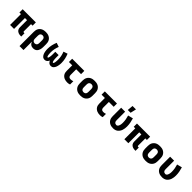

<svg xmlns="http://www.w3.org/2000/svg" viewBox="505 -2768 4989 4989"><g transform="rotate(45 3000.0 -273.0)"><path d="M533 8H510Q489 8 468 5Q447 2 427 -5.5Q407 -13 390 -26Q373 -39 361 -56.5Q349 -74 344 -95Q339 -116 339 -137V-400H261V0H115V-400H58V-520H542V-400H485V-137Q485 -132 486.5 -127Q488 -122 491.5 -118.5Q495 -115 500 -113.5Q505 -112 510 -112H533Z M677 215V-310Q677 -340 682.5 -369.5Q688 -399 702 -425.5Q716 -452 738.5 -472.5Q761 -493 788 -505.5Q815 -518 844.5 -523Q874 -528 904 -528Q934 -528 963.5 -523Q993 -518 1020 -505.5Q1047 -493 1069.5 -472.5Q1092 -452 1106 -425.5Q1120 -399 1125.5 -369.5Q1131 -340 1131 -310V-210Q1131 -184 1128 -158.5Q1125 -133 1117.5 -108.5Q1110 -84 1096.5 -61.5Q1083 -39 1063 -23Q1043 -7 1018 0.5Q993 8 968 8Q944 8 920.5 2Q897 -4 878 -18Q859 -32 845 -52Q831 -72 823 -94V215ZM904 -112Q922 -112 939 -119.5Q956 -127 967 -141.5Q978 -156 981.5 -174Q985 -192 985 -210V-310Q985 -328 981.5 -346Q978 -364 967 -378.5Q956 -393 939 -400.5Q922 -408 904 -408Q886 -408 869 -400.5Q852 -393 841 -378.5Q830 -364 826.5 -346Q823 -328 823 -310V-210Q823 -192 826.5 -174Q830 -156 841 -141.5Q852 -127 869 -119.5Q886 -112 904 -112Z M1386 8Q1366 8 1346.5 1Q1327 -6 1312 -20Q1297 -34 1286 -51.5Q1275 -69 1267.5 -88Q1260 -107 1255.5 -126.5Q1251 -146 1247.5 -166Q1244 -186 1242.5 -206.5Q1241 -227 1241 -247Q1241 -320 1256.5 -390.5Q1272 -461 1300 -528L1413 -490Q1389 -432 1376.5 -370.5Q1364 -309 1364 -247Q1364 -238 1364.5 -230Q1365 -222 1365 -213.5Q1365 -205 1366 -197Q1367 -189 1367.5 -180.5Q1368 -172 1369 -164Q1370 -156 1371.5 -147.5Q1373 -139 1375 -131Q1377 -123 1380 -115.5Q1383 -108 1388 -100.5Q1393 -93 1401 -93Q1409 -93 1414 -99Q1419 -105 1421.5 -112Q1424 -119 1426 -126.5Q1428 -134 1429.5 -141Q1431 -148 1432.5 -155.5Q1434 -163 1434.5 -170.5Q1435 -178 1436 -185.5Q1437 -193 1437.5 -200.5Q1438 -208 1438 -215.5Q1438 -223 1438.5 -230.5Q1439 -238 1439 -245.5Q1439 -253 1439 -260V-338H1561V-260Q1561 -253 1561 -245.5Q1561 -238 1561.5 -230.5Q1562 -223 1562 -215.5Q1562 -208 1562.5 -200.5Q1563 -193 1564 -185.5Q1565 -178 1565.5 -170.5Q1566 -163 1567.5 -155.5Q1569 -148 1570.5 -141Q1572 -134 1574 -126.5Q1576 -119 1578.5 -112Q1581 -105 1586 -99Q1591 -93 1599 -93Q1607 -93 1612 -100.5Q1617 -108 1620 -115.5Q1623 -123 1625 -131Q1627 -139 1628.5 -147.5Q1630 -156 1631 -164Q1632 -172 1632.5 -180.5Q1633 -189 1634 -197Q1635 -205 1635 -213.5Q1635 -222 1635.5 -230Q1636 -238 1636 -247Q1636 -309 1623.5 -370.5Q1611 -432 1587 -490L1700 -528Q1728 -461 1743.5 -390.5Q1759 -320 1759 -247Q1759 -227 1757.5 -206.5Q1756 -186 1752.5 -166Q1749 -146 1744.5 -126.5Q1740 -107 1732.5 -88Q1725 -69 1714 -51.5Q1703 -34 1688 -20Q1673 -6 1653.5 1Q1634 8 1614 8Q1595 8 1576.5 2Q1558 -4 1543.5 -16Q1529 -28 1518.5 -44Q1508 -60 1500 -77Q1492 -60 1481.5 -44Q1471 -28 1456.5 -16Q1442 -4 1423.5 2Q1405 8 1386 8Z M2225 8Q2196 8 2167.5 4Q2139 0 2112.5 -11.5Q2086 -23 2063.5 -41.5Q2041 -60 2026 -84.5Q2011 -109 2005 -137.5Q1999 -166 1999 -195V-400H1877V-520H2323V-400H2145V-195Q2145 -179 2149.5 -162.5Q2154 -146 2165 -134Q2176 -122 2192 -117Q2208 -112 2225 -112Q2247 -112 2269 -116Q2291 -120 2311 -128V-8Q2291 0 2269 4Q2247 8 2225 8Z M2700 8Q2670 8 2640 3.5Q2610 -1 2582.5 -13.5Q2555 -26 2532.5 -47Q2510 -68 2495.5 -94Q2481 -120 2475 -150Q2469 -180 2469 -210V-310Q2469 -340 2475 -370Q2481 -400 2495.5 -426Q2510 -452 2532.5 -473Q2555 -494 2582.5 -506.5Q2610 -519 2640 -523.5Q2670 -528 2700 -528Q2730 -528 2760 -523.5Q2790 -519 2817.5 -506.5Q2845 -494 2867.5 -473Q2890 -452 2904.5 -426Q2919 -400 2925 -370Q2931 -340 2931 -310V-210Q2931 -180 2925 -150Q2919 -120 2904.5 -94Q2890 -68 2867.5 -47Q2845 -26 2817.5 -13.5Q2790 -1 2760 3.5Q2730 8 2700 8ZM2700 -112Q2718 -112 2736 -119Q2754 -126 2765.5 -140.5Q2777 -155 2781 -173.5Q2785 -192 2785 -210V-310Q2785 -328 2781 -346.5Q2777 -365 2765.5 -379.5Q2754 -394 2736 -401Q2718 -408 2700 -408Q2682 -408 2664 -401Q2646 -394 2634.5 -379.5Q2623 -365 2619 -346.5Q2615 -328 2615 -310V-210Q2615 -192 2619 -173.5Q2623 -155 2634.5 -140.5Q2646 -126 2664 -119Q2682 -112 2700 -112Z M3425 8Q3396 8 3367.5 4Q3339 0 3312.5 -11.5Q3286 -23 3263.5 -41.5Q3241 -60 3226 -84.5Q3211 -109 3205 -137.5Q3199 -166 3199 -195V-400H3077V-520H3523V-400H3345V-195Q3345 -179 3349.5 -162.5Q3354 -146 3365 -134Q3376 -122 3392 -117Q3408 -112 3425 -112Q3447 -112 3469 -116Q3491 -120 3511 -128V-8Q3491 0 3469 4Q3447 8 3425 8Z M3904 8Q3874 8 3844.5 3Q3815 -2 3788 -14.5Q3761 -27 3738.5 -47.5Q3716 -68 3702 -94.5Q3688 -121 3682.5 -150.5Q3677 -180 3677 -210V-520H3823V-210Q3823 -192 3826.5 -174Q3830 -156 3841 -141.5Q3852 -127 3869 -119.5Q3886 -112 3904 -112Q3921 -112 3935.5 -122Q3950 -132 3958.5 -147Q3967 -162 3972 -178.5Q3977 -195 3980 -211.5Q3983 -228 3984 -245.5Q3985 -263 3985 -280Q3985 -337 3975 -393.5Q3965 -450 3948 -505L4088 -540Q4107 -477 4119 -412Q4131 -347 4131 -281Q4131 -247 4126.5 -212.5Q4122 -178 4111 -145Q4100 -112 4080.5 -82.5Q4061 -53 4034 -32Q4007 -11 3973 -1.5Q3939 8 3904 8ZM3840 -600 3854 -761H3980L3943 -600Z M4733 8H4710Q4689 8 4668 5Q4647 2 4627 -5.5Q4607 -13 4590 -26Q4573 -39 4561 -56.5Q4549 -74 4544 -95Q4539 -116 4539 -137V-400H4461V0H4315V-400H4258V-520H4742V-400H4685V-137Q4685 -132 4686.5 -127Q4688 -122 4691.5 -118.5Q4695 -115 4700 -113.5Q4705 -112 4710 -112H4733Z M5100 8Q5070 8 5040 3.5Q5010 -1 4982.5 -13.5Q4955 -26 4932.5 -47Q4910 -68 4895.5 -94Q4881 -120 4875 -150Q4869 -180 4869 -210V-310Q4869 -340 4875 -370Q4881 -400 4895.5 -426Q4910 -452 4932.5 -473Q4955 -494 4982.5 -506.5Q5010 -519 5040 -523.5Q5070 -528 5100 -528Q5130 -528 5160 -523.5Q5190 -519 5217.5 -506.5Q5245 -494 5267.5 -473Q5290 -452 5304.5 -426Q5319 -400 5325 -370Q5331 -340 5331 -310V-210Q5331 -180 5325 -150Q5319 -120 5304.5 -94Q5290 -68 5267.5 -47Q5245 -26 5217.5 -13.5Q5190 -1 5160 3.5Q5130 8 5100 8ZM5100 -112Q5118 -112 5136 -119Q5154 -126 5165.5 -140.5Q5177 -155 5181 -173.5Q5185 -192 5185 -210V-310Q5185 -328 5181 -346.5Q5177 -365 5165.5 -379.5Q5154 -394 5136 -401Q5118 -408 5100 -408Q5082 -408 5064 -401Q5046 -394 5034.5 -379.5Q5023 -365 5019 -346.5Q5015 -328 5015 -310V-210Q5015 -192 5019 -173.5Q5023 -155 5034.5 -140.5Q5046 -126 5064 -119Q5082 -112 5100 -112Z M5704 8Q5674 8 5644.5 3Q5615 -2 5588 -14.5Q5561 -27 5538.5 -47.5Q5516 -68 5502 -94.5Q5488 -121 5482.5 -150.5Q5477 -180 5477 -210V-520H5623V-210Q5623 -192 5626.5 -174Q5630 -156 5641 -141.5Q5652 -127 5669 -119.5Q5686 -112 5704 -112Q5721 -112 5735.5 -122Q5750 -132 5758.5 -147Q5767 -162 5772 -178.5Q5777 -195 5780 -211.5Q5783 -228 5784 -245.5Q5785 -263 5785 -280Q5785 -337 5775 -393.5Q5765 -450 5748 -505L5888 -540Q5907 -477 5919 -412Q5931 -347 5931 -281Q5931 -247 5926.5 -212.5Q5922 -178 5911 -145Q5900 -112 5880.5 -82.5Q5861 -53 5834 -32Q5807 -11 5773 -1.5Q5739 8 5704 8Z"/></g></svg>

Font: Iosevka Heavy Extended
Style: Regular
Weight: 900
Width: 7
Monospace: yes
Designer: Belleve Invis
Foundry: Belleve Invis
Version: Version 32.5.0; ttfautohint (v1.8.4)